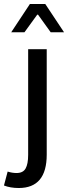

<svg xmlns="http://www.w3.org/2000/svg" viewBox="-62 -736 343 969"><path d="M173.8 44.4Q173.8 212.9 32.7 212.9Q-9.3 212.9 -42 200.2L-23.4 129.9Q-0.5 137.2 21.5 137.2Q54.2 137.2 67.1 114.5Q80.1 91.8 80.1 45.4V-487.8H173.8ZM166.5 -715.8 261.2 -573.2H193.8L129.9 -662.1H126L61.5 -573.2H-5.4L88.9 -715.8Z"/></svg>

Font: Varta SemiBold
Style: Regular
Weight: 600
Designer: Joana Correia, Viktoriya Grabowska, Eben Sorkin
Foundry: Sorkin Type
Version: Version 1.003; ttfautohint (v1.3) -l 8 -r 24 -G 200 -x 12 -H